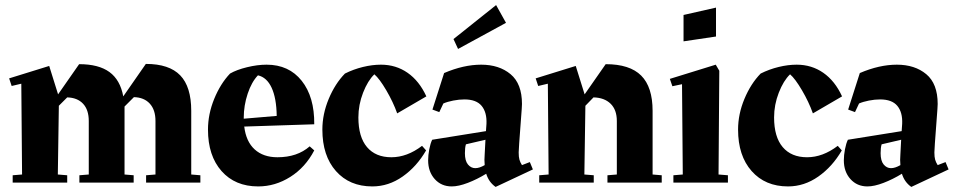

<svg xmlns="http://www.w3.org/2000/svg" viewBox="-20 -720 3760 757"><path d="M770 -29V0H556V-29L593 -32V-243Q593 -287 570.5 -311.5Q548 -336 508 -337L471 -300V-283V-32L507 -29V0H293V-29L330 -32V-243Q330 -287 307.5 -311Q285 -335 245 -336L212 -303L208 -32L245 -29V0H30V-29L67 -32L64 -390L26 -381L16 -411L174 -460L209 -348L292 -467Q369 -467 411.5 -436Q454 -405 466 -340L555 -468Q647 -468 690.5 -423Q734 -378 734 -283V-32Z M1219 -230 943 -221Q950 -162 984 -131Q1018 -100 1074 -100Q1152 -100 1201 -143L1219 -127Q1184 -60 1124.5 -22.5Q1065 15 998 15Q907 15 853.5 -45.5Q800 -106 800 -209Q800 -270 824.5 -330Q849 -390 887 -430Q913 -445 954 -455Q995 -465 1031 -465Q1119 -465 1169.5 -401.5Q1220 -338 1219 -230ZM1071 -263Q1070 -333 1051 -374Q1032 -415 997 -423Q972 -397 956.5 -350.5Q941 -304 941 -255V-252Z M1644 -145 1660 -127Q1623 -63 1567.5 -24Q1512 15 1448 15Q1358 15 1304.5 -45.5Q1251 -106 1251 -209Q1251 -270 1276 -330Q1301 -390 1340 -430Q1374 -447 1411 -456Q1448 -465 1482 -465Q1541 -465 1587 -433Q1633 -401 1661 -340L1546 -273Q1530 -318 1503 -364Q1476 -410 1456 -427Q1430 -402 1411.5 -354.5Q1393 -307 1393 -257Q1393 -180 1427 -140Q1461 -100 1523 -100Q1585 -100 1644 -145Z M2081 -52 1934 17Q1907 -2 1897 -35Q1861 -13 1824.5 1Q1788 15 1761 15Q1720 15 1694 -14Q1668 -43 1668 -88Q1668 -108 1672.5 -131.5Q1677 -155 1684 -169L1896 -203L1898 -232Q1900 -277 1879 -302.5Q1858 -328 1811 -328Q1790 -328 1767 -323.5Q1744 -319 1728 -312L1712 -278L1685 -288L1731 -432Q1808 -465 1877 -465Q1948 -465 1993 -427.5Q2038 -390 2038 -310L2037 -290L2027 -155L2025 -119Q2025 -101 2028 -90.5Q2031 -80 2038 -69L2069 -81ZM1891 -69 1890 -90 1891 -112 1894 -169 1817 -151Q1813 -138 1813 -116Q1813 -86 1825 -71.5Q1837 -57 1854 -57Q1870 -57 1891 -69ZM1768 -566 1936 -700 1975 -630 1786 -527Z M2589 -29V0H2375V-29L2412 -32V-243Q2412 -287 2387.5 -311Q2363 -335 2320 -336L2288 -303L2284 -32L2321 -29V0H2106V-29L2143 -32L2140 -390L2102 -381L2092 -411L2250 -460L2285 -348L2368 -467Q2463 -467 2508 -422Q2553 -377 2553 -283V-32Z M2675 -661 2803 -690V-576L2675 -557ZM2813 -32 2850 -29V0H2635V-29L2672 -32L2669 -388L2631 -380L2621 -409L2802 -465L2816 -441Z M3283 -145 3299 -127Q3262 -63 3206.5 -24Q3151 15 3087 15Q2997 15 2943.5 -45.5Q2890 -106 2890 -209Q2890 -270 2915 -330Q2940 -390 2979 -430Q3013 -447 3050 -456Q3087 -465 3121 -465Q3180 -465 3226 -433Q3272 -401 3300 -340L3185 -273Q3169 -318 3142 -364Q3115 -410 3095 -427Q3069 -402 3050.5 -354.5Q3032 -307 3032 -257Q3032 -180 3066 -140Q3100 -100 3162 -100Q3224 -100 3283 -145Z M3720 -52 3573 17Q3546 -2 3536 -35Q3500 -13 3463.5 1Q3427 15 3400 15Q3359 15 3333 -14Q3307 -43 3307 -88Q3307 -108 3311.5 -131.5Q3316 -155 3323 -169L3535 -203L3537 -232Q3539 -277 3518 -302.5Q3497 -328 3450 -328Q3429 -328 3406 -323.5Q3383 -319 3367 -312L3351 -278L3324 -288L3370 -432Q3447 -465 3516 -465Q3587 -465 3632 -427.5Q3677 -390 3677 -310L3676 -290L3666 -155L3664 -119Q3664 -101 3667 -90.5Q3670 -80 3677 -69L3708 -81ZM3530 -69 3529 -90 3530 -112 3533 -169 3456 -151Q3452 -138 3452 -116Q3452 -86 3464 -71.5Q3476 -57 3493 -57Q3509 -57 3530 -69Z"/></svg>

Font: Rakkas
Style: Regular
Weight: 400
Designer: Zeynep Akay
Foundry: Zeynep Akay
Version: Version 2.000